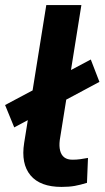

<svg xmlns="http://www.w3.org/2000/svg" viewBox="-25 -725 411 755"><path d="M217 10Q133 10 95 -35.5Q57 -81 70 -163L157 -705H295L210 -174Q207 -150 211.5 -132.5Q216 -115 228 -106Q240 -97 260 -97Q276 -97 290.5 -99Q305 -101 321 -104L317 -6Q291 2 269 6Q247 10 217 10ZM31 -224 -5 -312 332 -491 366 -403Z"/></svg>

Font: Nunito Sans 6pt
Style: Bold Italic
Weight: 700
Italic angle: -9°
Version: Version 3.101;gftools[0.9.27]